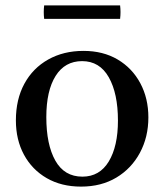

<svg xmlns="http://www.w3.org/2000/svg" viewBox="-20 -681 611 713"><path d="M281 12Q208 12 153.5 -19.5Q99 -51 69 -106.5Q39 -162 39 -234Q39 -312 70.5 -370Q102 -428 159 -460Q216 -492 290 -492Q363 -492 417 -460Q471 -428 501 -372Q531 -316 531 -245Q531 -172 499.5 -113.5Q468 -55 412 -21.5Q356 12 281 12ZM152 -246Q152 -144 185.5 -84.5Q219 -25 286 -25Q350 -25 384 -81.5Q418 -138 418 -233Q418 -334 384 -394Q350 -454 285 -454Q221 -454 186.5 -399Q152 -344 152 -246ZM144 -661H426Q429 -636 426 -611H144Q141 -636 144 -661Z"/></svg>

Font: Tiro Devanagari Hindi
Style: Regular
Weight: 400
Designer: Devanagari: John Hudson & Fiona Ross. Latin: John Hudson.
Foundry: Tiro Typeworks Ltd.
Version: Version 1.52